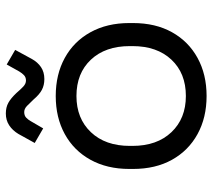

<svg xmlns="http://www.w3.org/2000/svg" viewBox="-55 -659 728 658"><g transform="rotate(-90 309.0 -330.0)"><path d="M309 14Q235 14 178.5 -17Q122 -48 90.5 -104.5Q59 -161 59 -238V-251Q59 -327 90.5 -384Q122 -441 178.5 -472Q235 -503 309 -503Q383 -503 439.5 -472Q496 -441 527.5 -384Q559 -327 559 -251V-238Q559 -161 527.5 -104.5Q496 -48 439.5 -17Q383 14 309 14ZM309 -57Q387 -57 433.5 -106.5Q480 -156 480 -240V-249Q480 -333 433.5 -382.5Q387 -432 309 -432Q232 -432 185 -382.5Q138 -333 138 -249V-240Q138 -156 185 -106.5Q232 -57 309 -57ZM198 -546 148 -575 179 -631Q191 -651 208.5 -662.5Q226 -674 249 -674Q270 -674 285.5 -665.5Q301 -657 319 -638Q331 -624 341 -614.5Q351 -605 362 -605Q373 -605 380 -611.5Q387 -618 393 -628L417 -671L467 -642L436 -585Q425 -565 408 -553.5Q391 -542 367 -542Q346 -542 330 -550.5Q314 -559 297 -579Q285 -592 275 -601.5Q265 -611 254 -611Q242 -611 235 -604.5Q228 -598 223 -589Z"/></g></svg>

Font: Space Grotesk
Style: Regular
Weight: 400
Designer: Florian Karsten
Foundry: Florian Karsten
Version: Version 2.000